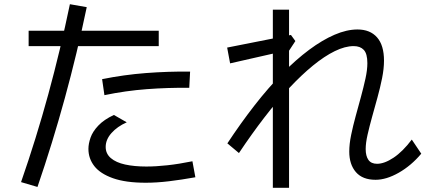

<svg xmlns="http://www.w3.org/2000/svg" viewBox="-20 -834 2040 912"><path d="M158 54 80 31Q152 -176 209.5 -386.5Q267 -597 312 -814L392 -800Q301 -363 158 54ZM672 34Q577 34 516.5 12.5Q456 -9 428 -45Q400 -81 400 -127Q400 -151 410 -180Q420 -209 447 -237.5Q474 -266 521 -288L582 -253Q537 -233 509.5 -202Q482 -171 482 -136Q482 -104 506.5 -83Q531 -62 574.5 -52.5Q618 -43 675 -43Q721 -43 775.5 -49Q830 -55 894 -68L908 8Q841 20 782.5 27Q724 34 672 34ZM116 -615V-688H734V-615ZM476 -382 465 -458Q569 -479 673.5 -487Q778 -495 883 -494L879 -417Q778 -418 677.5 -410.5Q577 -403 476 -382Z M1764 20Q1702 20 1670.5 -16.5Q1639 -53 1639 -114Q1639 -150 1648 -193.5Q1657 -237 1669.5 -282.5Q1682 -328 1694.5 -374Q1707 -420 1716 -461Q1725 -502 1725 -534Q1725 -579 1708 -597Q1691 -615 1660 -615Q1619 -615 1570 -591Q1521 -567 1466.5 -522.5Q1412 -478 1353.5 -415.5Q1295 -353 1235 -275Q1175 -197 1115 -107L1060 -153Q1124 -250 1189.5 -334Q1255 -418 1320.5 -484.5Q1386 -551 1448.5 -597.5Q1511 -644 1569 -669Q1627 -694 1678 -694Q1738 -694 1771 -656.5Q1804 -619 1804 -546Q1804 -508 1795 -463Q1786 -418 1773 -371Q1760 -324 1747.5 -279Q1735 -234 1726 -194.5Q1717 -155 1717 -126Q1717 -93 1730 -74.5Q1743 -56 1771 -56Q1806 -56 1849.5 -85Q1893 -114 1936 -171L1981 -104Q1933 -47 1874 -13.5Q1815 20 1764 20ZM1276 58V-788H1353V58ZM1073 -533 1059 -608 1362 -668 1383 -639 1347 -584 1337 -593Z"/></svg>

Font: Murecho Thin
Style: Regular
Weight: 400
Version: Version 1.010